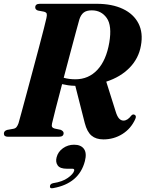

<svg xmlns="http://www.w3.org/2000/svg" viewBox="-26 -720 766 1011"><path d="M686.5 -93.5Q664 -43 618.8 -14.5Q573.5 14 518.5 14Q479.5 14 456 -5.8Q432.5 -25.5 420.5 -71.5L370.5 -268Q349.5 -268.5 332.5 -271Q315.5 -273.5 301 -277Q282 -205.5 267.2 -147.8Q252.5 -90 248 -70Q245 -57 248.8 -51.2Q252.5 -45.5 262 -43L293.5 -36.5Q309 -29.5 309 -19Q309 0 284.5 0H15.5Q-5.5 0 -5.5 -16.5Q-5.5 -31 12 -36L45 -42Q55.5 -44 61.2 -51.2Q67 -58.5 71.5 -71Q75.5 -85.5 87 -127.2Q98.5 -169 114 -227Q129.5 -285 146.5 -348Q163.5 -411 178.8 -469Q194 -527 204.8 -568.8Q215.5 -610.5 218.5 -625Q222 -640.5 220 -647.8Q218 -655 205.5 -658.5L173.5 -664.5Q159.5 -669.5 159.5 -681Q159.5 -700 184 -700H483Q564.5 -700 621.2 -673Q678 -646 703.2 -596.5Q728.5 -547 716 -479.5Q704.5 -413 656.8 -363.8Q609 -314.5 533.5 -290L582.5 -134.5Q590.5 -107.5 600.8 -96.2Q611 -85 624.5 -85Q645.5 -85 665.5 -111.5Q673 -119.5 681 -116.5Q694.5 -111.5 686.5 -93.5ZM392 -618Q387 -600.5 374 -552.5Q361 -504.5 344 -440.5Q327 -376.5 309.5 -310.5Q337.5 -302.5 371 -302.5Q440.5 -302.5 487 -352.5Q533.5 -402.5 549.5 -496Q564.5 -585 536 -625.2Q507.5 -665.5 457.5 -665.5Q429 -665.5 414.2 -653.5Q399.5 -641.5 392 -618ZM326.5 168.5Q290 168.5 277.8 151Q265.5 133.5 272 108.5Q279.5 79 305.5 60.5Q331.5 42 364 42Q400 42 416 64Q432 86 421 128.5Q390.5 246 254.5 270.5Q236 274.5 237 261Q237.5 248 254 244.5Q303 237 331.5 216.5Q360 196 364.5 179Q367 168.5 355.5 168.5Z"/></svg>

Font: Fraunces 72pt
Style: Bold Italic
Weight: 700
Italic angle: -16°
Version: Version 1.000;[b76b70a41]